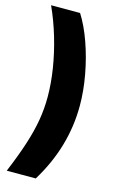

<svg xmlns="http://www.w3.org/2000/svg" viewBox="-136 -827 626 1018"><g transform="rotate(15 177.0 -318.0)"><path d="M11.7 136.2Q50.8 42.5 74.7 -31.5Q98.6 -105.5 109.4 -169.2Q120.1 -232.9 120.1 -296.4Q120.1 -370.6 107.2 -451.9Q94.2 -533.2 70.1 -615Q45.9 -696.8 11.7 -772H170.9Q208 -713.4 236.3 -633.3Q264.6 -553.2 280.8 -465.3Q296.9 -377.4 296.9 -296.4Q296.9 -69.3 170.9 136.2Z"/></g></svg>

Font: Inter Tight ExtraBold
Style: Regular
Weight: 800
Designer: Rasmus Andersson
Foundry: rsms
Version: Version 3.004; ttfautohint (v1.8.4.7-5d5b)